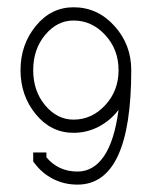

<svg xmlns="http://www.w3.org/2000/svg" viewBox="-20 -496 415 525"><path d="M181.2 -439.9Q136.2 -439.9 103.5 -400.6Q70.8 -361.3 70.8 -304.2Q70.8 -247.1 103.5 -208Q136.2 -168.9 181.2 -168.9Q231 -168.9 267.6 -208.3Q304.2 -247.6 304.2 -304.2Q304.2 -360.8 267.6 -400.4Q231 -439.9 181.2 -439.9ZM181.2 -132.8Q119.6 -132.8 77.9 -183.6Q36.1 -234.4 36.1 -304.2Q36.1 -374 77.9 -425Q119.6 -476.1 181.2 -476.1Q246.6 -476.1 292.7 -425.3Q338.9 -374.5 338.9 -304.2Q338.9 8.8 191.9 8.8Q156.2 8.8 126 -6.3Q95.7 -21.5 75.2 -48.8L70.8 -54.2V-79.1H106.9V-65.9Q139.6 -26.9 191.9 -26.9Q235.4 -26.9 264.2 -68.8Q293 -110.8 304.2 -195.8Q282.2 -166.5 250 -149.7Q217.8 -132.8 181.2 -132.8Z"/></svg>

Font: RawengulkPcs
Style: Regular
Weight: 400
Version: Version 0.92